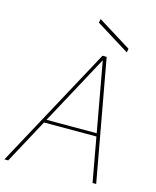

<svg xmlns="http://www.w3.org/2000/svg" viewBox="-138 -983 869 1071"><g transform="rotate(15 296.5 -447.5)"><path d="M-8 0 371 -700H395L522 0H501L379 -676L14 0ZM136 -256 149 -274H465L470 -256ZM497 -753 304 -873 308 -895 501 -775Z"/></g></svg>

Font: DM Sans 24pt Thin
Style: Italic
Weight: 250
Italic angle: -10°
Designer: Colophon Foundry, Jonny Pinhorn
Foundry: Colophon Foundry
Version: Version 4.004;gftools[0.9.30]